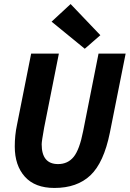

<svg xmlns="http://www.w3.org/2000/svg" viewBox="-20 -917 641 949"><path d="M249 12Q153 12 103 -43.5Q53 -99 53 -193Q53 -249 64 -300L134 -652H271L198 -285Q186 -218 186 -204Q186 -106 267 -106Q315 -106 344 -141.5Q373 -177 391 -269L467 -652H601L523 -261Q493 -113 427 -50.5Q361 12 249 12ZM399 -676 235 -810 329 -897 476 -743Z"/></svg>

Font: TypoPRO Source Code Pro
Style: Bold Italic
Weight: 700
Italic angle: -11°
Monospace: yes
Designer: Paul D. Hunt, Teo Tuominen
Foundry: Adobe Systems Incorporated
Version: Version 1.030;PS 1.0;hotconv 1.0.84;makeotf.lib2.5.63406